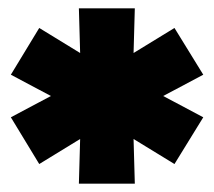

<svg xmlns="http://www.w3.org/2000/svg" viewBox="-20 -762 513 460"><path d="M169 -322 172 -429 74 -369 6 -481 102 -532 6 -583 74 -695 172 -635 169 -742H303L300 -635L398 -695L467 -583L371 -532L467 -481L398 -369L300 -429L303 -322Z"/></svg>

Font: Montserrat Thin Black
Style: Regular
Weight: 900
Version: Version 9.000